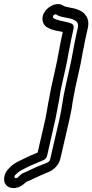

<svg xmlns="http://www.w3.org/2000/svg" viewBox="-29 -738 458 954"><path d="M324 -539C326 -549 328 -559 330 -566L337 -598C339 -608 335 -616 328 -620C305 -633 216 -637 237 -662C240 -666 247 -668 251 -666L259 -661C260 -660 260 -660 261 -660C286 -650 316 -649 330 -643C351 -634 364 -626 357 -597L350 -566C338 -512 329 -451 317 -400L296 -306C283 -251 279 -200 267 -149L221 50C219 60 216 65 204 71L181 80C143 94 116 110 86 122C75 127 69 135 60 143C48 154 36 143 47 131L57 122C68 111 81 106 102 95C126 82 155 72 186 58C196 54 203 45 205 36L247 -149C251 -167 253 -182 256 -196C258 -205 259 -212 261 -222C267 -248 270 -281 276 -306L297 -400C306 -438 311 -477 319 -511C321 -519 322 -529 324 -539ZM197 -149 158 20C137 29 113 38 87 52C68 61 45 70 24 90L14 100C2 111 -6 127 -8 144C-15 201 50 212 91 175L100 167L101 166C133 153 161 138 190 126L214 116C242 104 265 78 271 50L317 -149C321 -168 324 -183 327 -198C329 -208 329 -216 331 -226C337 -256 340 -279 346 -306L367 -400C376 -439 381 -477 389 -512C391 -522 392 -532 395 -543C397 -551 398 -558 400 -566L407 -597C419 -648 392 -678 358 -690C332 -701 301 -700 285 -710C256 -730 215 -708 198 -686C170 -652 183 -617 202 -604L211 -599C235 -586 261 -584 283 -579L280 -566C268 -514 259 -451 247 -400L226 -306C221 -283 218 -263 215 -248C209 -222 203 -177 197 -149Z"/></svg>

Font: Electronic
Style: OutlineIt
Weight: 700
Version: Version 1.011